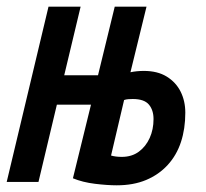

<svg xmlns="http://www.w3.org/2000/svg" viewBox="-36 -544 616 574"><path d="M313 10Q285 10 248 5.5Q211 1 182 -11L236 -231H134L79 0H-16L109 -524H205L156 -319H257L307 -524H402L354 -328Q363 -330 373.5 -331Q384 -332 394 -332Q435 -332 462.5 -315Q490 -298 504 -270Q518 -242 518 -207Q518 -159 505 -119.5Q492 -80 465.5 -51Q439 -22 401 -6Q363 10 313 10ZM328 -75Q358 -75 379 -90.5Q400 -106 411.5 -131.5Q423 -157 423 -188Q423 -215 409 -231.5Q395 -248 361 -248Q354 -248 347.5 -247.5Q341 -247 335 -245L296 -79Q303 -77 311 -76Q319 -75 328 -75Z"/></svg>

Font: Ubuntu Sans Mono SemiBold
Style: Italic
Weight: 600
Italic angle: -13.5°
Monospace: yes
Designer: Dalton Maag Ltd
Foundry: Dalton Maag Ltd
Version: Version 1.006